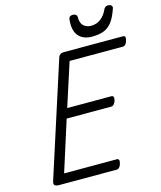

<svg xmlns="http://www.w3.org/2000/svg" viewBox="-175 -1411 1289 1535"><g transform="rotate(-15 469.5 -643.5)"><path d="M119 0Q94 0 84 -9Q74 -18 80 -40L386 -990Q391 -1003 402 -1010Q413 -1017 433 -1017H922Q933 -1017 937 -1007.5Q941 -998 935 -977Q930 -958 920 -947.5Q910 -937 899 -937H457L341 -578H708Q719 -578 723 -568Q727 -558 722 -538Q716 -518 706 -508Q696 -498 685 -498H315L182 -80H619Q630 -80 634.5 -70.5Q639 -61 633 -40Q628 -21 618 -10.5Q608 0 597 0ZM682 -1078Q608 -1078 570 -1123Q532 -1168 542 -1259Q544 -1274 553 -1280.5Q562 -1287 577 -1287Q592 -1287 601.5 -1279.5Q611 -1272 611 -1259Q610 -1209 634.5 -1186.5Q659 -1164 697 -1164Q744 -1164 777.5 -1190.5Q811 -1217 829 -1257Q837 -1275 846 -1281Q855 -1287 869 -1287Q886 -1287 895.5 -1277.5Q905 -1268 900 -1253Q877 -1185 848 -1146.5Q819 -1108 778.5 -1093Q738 -1078 682 -1078Z"/></g></svg>

Font: Playwrite CO
Style: Regular
Weight: 400
Designer: Veronika Burian, José Scaglione
Foundry: TypeTogether
Version: Version 1.000